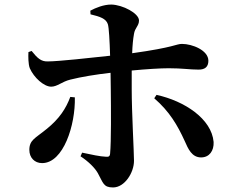

<svg xmlns="http://www.w3.org/2000/svg" viewBox="-20 -785 1040 844"><path d="M289 -359C270 -308 241 -263 185 -218C135 -177 109 -170 109 -126C109 -92 132 -68 165 -68C259 -68 312 -236 309 -357ZM378 -722C420 -712 446 -703 454 -679C459 -664 462 -604 464 -540C381 -531 236 -515 190 -515C160 -514 144 -530 119 -561L105 -556C104 -537 104 -503 111 -485C129 -444 173 -404 205 -404C232 -404 252 -426 289 -435C336 -447 404 -458 466 -465L467 -393C468 -308 469 -162 464 -110C463 -97 457 -95 446 -96C420 -97 383 -105 341 -114L334 -98C369 -75 397 -47 410 -24C434 19 434 39 477 39C528 39 569 -26 569 -78C569 -118 559 -290 559 -393C559 -417 559 -446 559 -475C622 -481 684 -485 722 -485C781 -485 814 -479 853 -479C881 -479 896 -491 896 -518C896 -564 825 -592 780 -592C754 -592 748 -577 561 -551C562 -584 565 -614 569 -636C573 -663 591 -671 591 -695C591 -726 520 -764 469 -765C436 -765 401 -751 377 -738ZM658 -353C725 -295 760 -235 792 -165C807 -131 823 -93 864 -93C900 -93 921 -122 919 -161C910 -263 791 -341 668 -368Z"/></svg>

Font: Source Han Serif
Style: Bold
Weight: 700
Designer: Ryoko NISHIZUKA 西塚涼子 (kana & ideographs); Frank Grießhammer (Latin, Greek & Cyrillic); Wenlong ZHANG 张文龙 (bopomofo); San
Foundry: Adobe Systems Incorporated
Version: Version 1.001;PS 1.001;hotconv 16.6.54;makeotf.lib2.5.65590